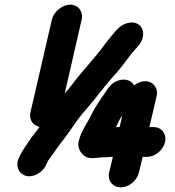

<svg xmlns="http://www.w3.org/2000/svg" viewBox="-20 -721 753 825"><path d="M282 -701C248 -701 211 -671 203 -637L111 -239C103 -206 123 -181 150 -176C139 -159 124 -143 113 -127C99 -105 72 -70 63 -46L58 -35C46 1 67 32 98 36C133 40 170 13 181 -19C185 -27 186 -31 192 -38C210 -62 220 -78 237 -101C259 -128 288 -169 309 -200C333 -234 356 -256 382 -289C416 -333 453 -378 489 -418C517 -450 537 -485 566 -514L575 -525C603 -557 600 -597 578 -614C551 -635 509 -622 485 -596L475 -586C468 -578 459 -567 448 -553C426 -526 417 -511 396 -486C373 -459 349 -430 324 -401C303 -376 280 -343 258 -319L331 -637C339 -671 316 -701 282 -701ZM499 84C534 84 569 55 577 20L593 -47H611C646 -47 681 -75 689 -110C697 -145 675 -175 640 -175H622L653 -308C661 -342 638 -372 604 -372C587 -372 572 -366 556 -354C547 -373 519 -387 485 -374C463 -365 450 -351 437 -331C432 -321 420 -307 415 -299C404 -282 387 -257 377 -237C359 -197 329 -160 318 -114C310 -80 335 -45 367 -42C387 -40 405 -45 424 -45C429 -45 437 -45 444 -46L459 -47H465L449 20C441 55 464 84 499 84ZM494 -175H488C485 -175 481 -175 477 -174C478 -175 479 -176 479 -177C486 -191 494 -210 505 -224C506 -225 506 -226 506 -227Z"/></svg>

Font: Electronic
Style: SuThkIt
Weight: 900
Version: Version 1.011